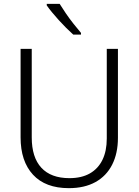

<svg xmlns="http://www.w3.org/2000/svg" viewBox="-20 -968 720 998"><path d="M593 -252Q593 -171 563 -112Q533 -53 476 -21.5Q419 10 338 10Q216 10 151.5 -60Q87 -130 87 -254V-714H145V-254Q145 -150 195 -96Q245 -42 341 -42Q404 -42 447 -66.5Q490 -91 512.5 -137Q535 -183 535 -248V-714H593ZM290 -948Q303 -927 322 -899Q341 -871 362.5 -844Q384 -817 401 -797V-788H361Q343 -804 323.5 -823.5Q304 -843 285 -864Q266 -885 250 -904.5Q234 -924 223 -940V-948Z"/></svg>

Font: Noto Sans Display Light
Style: Regular
Weight: 300
Designer: Monotype Design Team
Foundry: Monotype Imaging Inc.
Version: Version 2.003